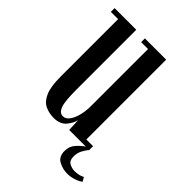

<svg xmlns="http://www.w3.org/2000/svg" viewBox="-197 -614 849 849"><g transform="rotate(45 227.0 -190.0)"><path d="M164 11Q133.5 11 109 -1Q84.5 -13 70.5 -45.5Q56.5 -78 56.5 -139.5V-499.5H11V-523H146.5V-148Q146.5 -74.5 156.5 -48.8Q166.5 -23 187.5 -23Q205 -23 217.5 -40.5Q230 -58 236.8 -85Q243.5 -112 243.5 -141.5V-499.5H200.5V-523H333.5V-24H375.5V0Q365.5 11.5 356 29Q346.5 46.5 346.5 70Q346.5 94.5 362.2 103.2Q378 112 395 112Q423.5 112 443 101L454 120Q442 129.5 422 136.2Q402 143 380 143Q351.5 143 326.2 129.2Q301 115.5 301 80.5Q301 51 318.8 31.2Q336.5 11.5 354 0H250L247.5 -58.5Q242.5 -36 223 -12.5Q203.5 11 164 11Z"/></g></svg>

Font: Imbue 50pt Medium
Style: Regular
Weight: 500
Designer: Tyler Finck
Foundry: Etcetera Type Company
Version: Version 1.102; ttfautohint (v1.8.3)